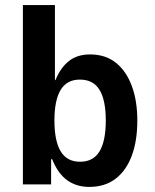

<svg xmlns="http://www.w3.org/2000/svg" viewBox="-20 -725 609 755"><path d="M331 10Q281 10 244.5 -16Q208 -42 185 -99H181V0H70V-705H196V-410H198Q218 -459 251 -485Q284 -511 334 -511Q395 -511 436 -478Q477 -445 498.5 -386.5Q520 -328 520 -251Q520 -172 498.5 -113.5Q477 -55 435 -22.5Q393 10 331 10ZM295 -89Q347 -89 371.5 -130Q396 -171 396 -251Q396 -331 371.5 -371.5Q347 -412 294 -412Q243 -412 218.5 -371.5Q194 -331 194 -251Q194 -171 218.5 -130Q243 -89 295 -89Z"/></svg>

Font: Nunito Sans 7pt Condensed
Style: Bold
Weight: 700
Width: 3
Designer: Vernon Adams
Foundry: Vernon Adams
Version: Version 3.101;gftools[0.9.27]